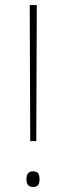

<svg xmlns="http://www.w3.org/2000/svg" viewBox="-20 -734 261 762"><path d="M124 -174 126 -714H98L100 -174ZM85 -23Q85 8 110 8Q128 8 132.5 -1Q137 -10 137 -23Q137 -35 132.5 -44.5Q128 -54 110 -54Q85 -54 85 -23Z"/></svg>

Font: Noto Sans UI Thin
Style: Regular
Weight: 250
Designer: Monotype Design Team
Foundry: Monotype Imaging Inc.
Version: Version 1.901